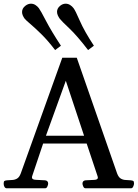

<svg xmlns="http://www.w3.org/2000/svg" viewBox="-33 -1015 743 1035"><path d="M3.4 0Q-4.4 0 -8.8 -7.6Q-13.2 -15.1 -13.2 -24.9Q-13.2 -36.1 -9.5 -39.1Q-5.9 -42 4.4 -43Q16.6 -44.4 31 -44.7Q45.4 -44.9 58.3 -52Q71.3 -59.1 79.1 -80.6L302.7 -703.6H380.9L598.1 -80.6Q606 -59.1 618.7 -52Q631.3 -44.9 645.8 -44.7Q660.2 -44.4 671.9 -43Q682.1 -42 685.8 -39.1Q689.5 -36.1 689.5 -24.9Q689.5 -19.5 685.3 -9.8Q681.2 0 672.9 0H428.2Q419.9 0 415.8 -9.8Q411.6 -19.5 411.6 -24.9Q411.6 -41 427.7 -43Q457.5 -44.4 476.1 -45.4Q494.6 -46.4 494.6 -57.6Q494.6 -61 493.2 -64.5L427.2 -262.2L456.5 -241.2H177.7L206.5 -262.2L140.1 -64.5Q139.2 -62 139.2 -58.6Q139.2 -46.4 159.9 -45.7Q180.7 -44.9 210.4 -43Q226.6 -41 226.6 -24.9Q226.6 -19.5 222.4 -9.8Q218.3 0 210 0ZM207 -262.2 191.9 -283.2H441.9L427.2 -262.2L321.8 -579.6ZM264.2 -745.1Q224.6 -796.9 189.5 -831.3Q154.3 -865.7 130.6 -885.7Q106.9 -905.8 100.1 -914.1Q94.2 -921.9 90.1 -931.2Q85.9 -940.4 85.9 -950.2Q85.9 -959.5 90.1 -968Q94.2 -976.6 104.5 -984.4Q118.7 -995.1 133.8 -995.1Q147 -995.1 158 -988Q168.9 -981 176.3 -971.2Q186 -958.5 214.8 -902.8Q243.7 -847.2 295.4 -768.6ZM441.9 -745.1Q382.3 -822.8 340.6 -862.1Q298.8 -901.4 289.1 -914.1Q283.2 -922.4 278.8 -931.9Q274.4 -941.4 274.4 -951.7Q274.4 -960.4 278.6 -968.8Q282.7 -977.1 292 -984.4Q305.7 -995.1 320.8 -995.1Q334 -995.1 345 -988Q356 -981 363.3 -971.2Q373 -959 397.2 -903.1Q421.4 -847.2 473.1 -768.6Z"/></svg>

Font: Gelasio
Style: Regular
Weight: 400
Designer: Eben Sorkin
Foundry: Eben Sorkin
Version: Version 1.008